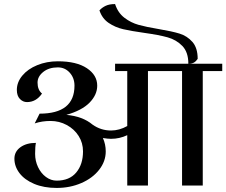

<svg xmlns="http://www.w3.org/2000/svg" viewBox="-20 -914 1115 946"><path d="M908 -600Q908 -657 878.5 -687.5Q849 -718 806 -730Q763 -742 691 -752Q627 -761 587.5 -770Q548 -779 515.5 -801Q483 -823 470 -863Q483 -877 501 -885.5Q519 -894 547 -894Q561 -851 593 -826.5Q625 -802 663 -791.5Q701 -781 761 -771Q827 -760 864.5 -748.5Q902 -737 928 -707.5Q954 -678 954 -624Q946 -612 936 -606Q926 -600 908 -600ZM1075 -564H979V0H877V-564H709V0H607V-248Q569 -230 527 -230Q511 -230 487 -234Q501 -203 501 -168Q501 -119 468.5 -77.5Q436 -36 380.5 -12Q325 12 259 12Q196 12 148.5 -8Q101 -28 76 -61Q51 -94 51 -132Q51 -167 80.5 -188.5Q110 -210 157 -210Q153 -193 153 -156Q153 -121 167.5 -90.5Q182 -60 206.5 -42Q231 -24 259 -24Q322 -24 355.5 -64Q389 -104 389 -168Q389 -210 367.5 -244Q346 -278 309 -298Q272 -318 229 -318Q187 -318 151 -306L175 -354Q347 -354 347 -492Q347 -530 323.5 -556Q300 -582 265 -582Q221 -582 193 -559.5Q165 -537 165 -507Q165 -471 187 -453Q158 -411 113 -411Q93 -411 78 -426.5Q63 -442 63 -471Q63 -509 90 -541.5Q117 -574 163.5 -593Q210 -612 265 -612Q357 -612 408 -578Q459 -544 459 -492Q459 -447 421.5 -408.5Q384 -370 307 -348Q387 -341 436 -300Q477 -271 527 -271Q568 -271 607 -293V-564H547V-600H1075Z"/></svg>

Font: Arya
Style: Regular
Weight: 400
Designer: Eduardo Rodriguez Tunni, Modular Infotech
Foundry: Eduardo Rodriguez Tunni, Modular Infotech
Version: Version 1.002